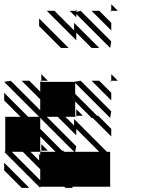

<svg xmlns="http://www.w3.org/2000/svg" viewBox="-25 -890 712 915"><path d="M505.2 -500 500 -505.2H505.2ZM505.2 -411.5 411.5 -505.2H447.9L505.2 -447.9ZM505.2 -833.3 500 -838.5H505.2ZM505.2 -744.8 411.5 -838.5H447.9L505.2 -781.2ZM338.5 -807.3 307.3 -838.5H338.5V-833.3L359.4 -838.5L505.2 -692.7L500 -661.5L338.5 -822.9ZM338.5 -697.9 197.9 -838.5H234.4L328.1 -744.8V-781.2L447.9 -661.5H411.5L338.5 -734.4ZM265.6 -661.5 161.5 -765.6V-802.1L302.1 -661.5ZM500 0H317.7L322.9 5.2H286.5L281.2 0H166.7V5.2L-5.2 -166.7H0V-333.3H72.9L-5.2 -411.5V-447.9L109.4 -333.3H161.5L-5.2 -500L26 -505.2L166.7 -364.6V-416.7L78.1 -505.2H114.6L166.7 -453.1V-500H171.9L166.7 -505.2H171.9V-500H328.1L359.4 -505.2L505.2 -359.4L500 -328.1L333.3 -494.8V-442.7L437.5 -338.5H442.7L505.2 -276V-239.6L416.7 -328.1H411.5L333.3 -406.2V-338.5H338.5V-333.3L333.3 -338.5V-333.3H286.5L328.1 -291.7V-322.9L484.4 -166.7H500ZM281.2 -166.7H328.1L166.7 -328.1V-276L270.8 -171.9H276ZM166.7 -151V-166.7H171.9L166.7 -171.9H171.9V-166.7H239.6L166.7 -239.6V-166.7H119.8L161.5 -125V-156.2ZM171.9 -203.1V-171.9H203.1ZM166.7 -83.3 83.3 -166.7H31.2L166.7 -31.2ZM114.6 5.2H78.1L-5.2 -78.1V-114.6ZM447.9 -166.7 338.5 -276V-244.8L250 -333.3H197.9L338.5 -192.7L333.3 -166.7ZM338.5 -338.5H369.8L338.5 -369.8ZM505.2 -505.2H536.5L505.2 -536.5ZM171.9 -505.2H203.1L171.9 -536.5ZM505.2 -838.5H536.5L505.2 -869.8ZM338.5 -838.5H343.8L338.5 -843.8Z"/></svg>

Font: 0xA000-Monochrome
Style: Monochrome
Weight: 400
Version: Version 0.1